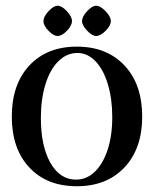

<svg xmlns="http://www.w3.org/2000/svg" viewBox="-20 -638 534 667"><path d="M21 -233Q21 -345 82 -410.5Q143 -476 247 -476Q351 -476 412.5 -410.5Q474 -345 474 -233Q474 -122 412.5 -56.5Q351 9 247 9Q143 9 82 -56Q21 -121 21 -233ZM370 -231Q370 -295 354.5 -346Q339 -397 311.5 -425.5Q284 -454 249 -454Q212 -454 183 -425.5Q154 -397 138 -345.5Q122 -294 122 -228Q122 -131 155 -72.5Q188 -14 244 -14Q281 -14 309.5 -41.5Q338 -69 354 -118Q370 -167 370 -231ZM180 -618Q195 -618 212.5 -599Q230 -580 230 -565Q230 -549 212.5 -531Q195 -513 180 -513Q166 -513 148.5 -531Q131 -549 131 -565Q131 -580 148.5 -599Q166 -618 180 -618ZM314 -618Q329 -618 347 -599Q365 -580 365 -565Q365 -549 347 -531Q329 -513 314 -513Q300 -513 282.5 -531.5Q265 -550 265 -565Q265 -580 282.5 -599Q300 -618 314 -618Z"/></svg>

Font: Katibeh
Style: Regular
Weight: 400
Designer: Arabic design by Kourosh Beigpour, Latin design by Eduardo Tunni, engineering by Lasse Fister
Version: Version 1.000